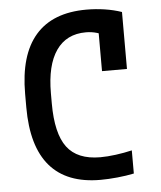

<svg xmlns="http://www.w3.org/2000/svg" viewBox="-53 -786 706 843"><g transform="rotate(-5 300.0 -365.0)"><path d="M356 10Q208 10 133.5 -76.5Q59 -163 59 -335V-395Q59 -566 134.5 -653Q210 -740 359 -740Q400 -740 439.5 -734Q479 -728 514 -716V-465H404V-697L444 -612Q400 -641 348 -641Q262 -641 217 -576Q172 -511 172 -388V-343Q172 -210 217.5 -149.5Q263 -89 364 -89Q395 -89 432.5 -94Q470 -99 504 -107V-5Q471 2 430.5 6Q390 10 356 10Z"/></g></svg>

Font: M PLUS Code Latin Expanded Medium
Style: Regular
Weight: 500
Width: 7
Designer: Coji Morishita
Foundry: UNDERFOREST DESIGN
Version: Version 1.002; ttfautohint (v1.8.3)